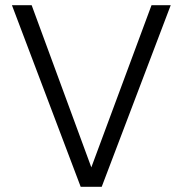

<svg xmlns="http://www.w3.org/2000/svg" viewBox="-20 -720 703 740"><path d="M291 0 26 -700H102L332 -75L564 -700H638L372 0Z"/></svg>

Font: DM Sans 12pt Light
Style: Regular
Weight: 300
Version: Version 4.004;gftools[0.9.30]